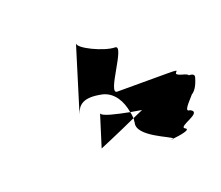

<svg xmlns="http://www.w3.org/2000/svg" viewBox="-73 -670 653 567"><g transform="rotate(-20 254.0 -386.0)"><path d="M149 -367C158 -393 174 -412 234 -399C268 -390 286 -358 292 -322C304 -320 315 -318 327 -316C315 -311 306 -307 295 -302C296 -298 293 -293 294 -289C281 -247 386 -212 385 -205C405 -207 446 -213 427 -222C410 -234 495 -249 460 -267C440 -267 466 -291 481 -309C491 -315 500 -328 507 -352C510 -361 504 -365 492 -365C491 -368 485 -371 473 -374C432 -386 494 -392 435 -392H277C244 -392 348 -517 315 -517C282 -517 206 -553 211 -568ZM176 -250C176 -250 236 -275 295 -302C294 -309 294 -315 292 -322C252 -330 209 -339 207 -349ZM385 -205C378 -204 372 -204 377 -204H384Z"/></g></svg>

Font: bitstorm
Style: excnobl
Weight: 400
Version: Version 0.2